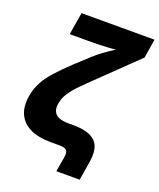

<svg xmlns="http://www.w3.org/2000/svg" viewBox="-157 -824 879 1060"><g transform="rotate(20 282.5 -294.0)"><path d="M303.7 140.1 317.9 58.6Q321.8 34.7 318.6 22Q315.4 9.3 302.7 4.6Q290 0 265.1 0H219.2Q146.5 0 98.4 -23.2Q50.3 -46.4 30 -91.1Q9.8 -135.7 20.5 -199.7Q27.8 -243.2 47.6 -280.5Q67.4 -317.9 102.3 -356.9Q137.2 -396 189 -444.8L272.5 -521.5Q292.5 -540 317.6 -558.3Q342.8 -576.7 369.1 -593.8Q395.5 -610.8 419.9 -625.5Q444.3 -640.1 462.9 -650.4L444.3 -608.4Q425.3 -606 399.7 -603.8Q374 -601.6 345.9 -599.9Q317.9 -598.1 290.5 -597.2Q263.2 -596.2 240.7 -596.2H114.3L136.2 -727.5H564.9L546.9 -616.2L362.3 -437.5Q303.7 -381.8 266.6 -344.2Q229.5 -306.6 210.4 -276.9Q191.4 -247.1 186 -214.4Q181.2 -184.6 190.4 -166.3Q199.7 -147.9 221.4 -139.4Q243.2 -130.9 276.4 -130.9H307.1Q395 -130.9 434.3 -94Q473.6 -57.1 458.5 32.2L440.9 140.1Z"/></g></svg>

Font: Inter 20pt ExtraBold
Style: Italic
Weight: 800
Italic angle: -9.3988°
Version: Version 4.001;git-66647c0bb